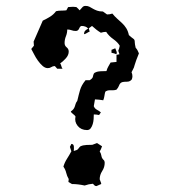

<svg xmlns="http://www.w3.org/2000/svg" viewBox="-20 -630 577 651"><path d="M250 -595Q255 -600 259 -605Q263 -610 270 -610Q278 -610 283.5 -607Q289 -604 295 -600.5Q301 -597 309 -594Q317 -591 329 -591L343 -581Q352 -581 361 -584Q369 -574 377.5 -566.5Q386 -559 394 -551.5Q402 -544 408 -534.5Q414 -525 417 -511Q427 -502 431 -499.5Q435 -497 436 -494Q437 -491 437 -486Q437 -481 440 -468Q444 -464 446.5 -459Q449 -454 451 -449Q446 -437 442 -426Q439 -417 436.5 -409.5Q434 -402 434 -401L426 -385Q429 -379 429 -371Q429 -367 427 -361Q421 -353 411 -353Q399 -353 394.5 -351.5Q390 -350 387.5 -347Q385 -344 383 -338.5Q381 -333 375 -326Q369 -324 364 -324Q359 -324 353 -324Q343 -324 337 -319Q335 -312 334 -304.5Q333 -297 330 -290Q323 -291 316 -292Q309 -293 302 -293L298 -270Q301 -262 308.5 -258Q316 -254 322 -249L316 -240Q311 -241 307 -241.5Q303 -242 298 -242Q298 -236 297.5 -227Q297 -218 294.5 -209.5Q292 -201 287.5 -195Q283 -189 275 -189Q255 -189 243.5 -203Q232 -217 236 -235Q233 -240 227.5 -243.5Q222 -247 220 -252Q226 -256 229 -260Q232 -264 233.5 -268.5Q235 -273 236.5 -278Q238 -283 242 -288Q245 -300 247 -308.5Q249 -317 251.5 -325Q254 -333 258 -340.5Q262 -348 270 -358H284Q294 -364 295 -370Q296 -376 298 -380Q300 -384 308.5 -386.5Q317 -389 341 -389Q343 -397 347 -404Q351 -411 355 -418L375 -420V-444L385 -446L381 -458Q383 -462 384 -466Q385 -470 386 -475Q379 -487 364 -497.5Q349 -508 340 -522Q331 -522 322 -519Q307 -528 292 -542L281 -534L284 -523Q279 -521 274.5 -518Q270 -515 265 -514Q265 -522 269 -526Q273 -530 279 -533Q275 -538 269 -540Q263 -542 257 -542Q252 -542 248.5 -533.5Q245 -525 237 -525Q229 -525 222.5 -527.5Q216 -530 208 -530Q208 -518 203.5 -507Q199 -496 199 -484Q199 -475 206 -469.5Q213 -464 213 -455Q213 -443 203 -432Q193 -421 184 -415Q187 -411 188 -406Q189 -401 192 -397H174L166 -406Q159 -406 154 -402.5Q149 -399 142 -399Q133 -399 124.5 -406.5Q116 -414 108.5 -424.5Q101 -435 95.5 -446Q90 -457 86 -464L95 -475L94 -489L125 -560Q138 -566 150 -573.5Q162 -581 170 -592Q178 -594 187.5 -594Q197 -594 205 -595L211 -606L228 -607L239 -606Q245 -601 250 -595ZM293 -139 309 -145 326 -134Q324 -129 322.5 -125Q321 -121 318 -117Q323 -109 324 -101Q325 -93 333 -86Q335 -82 335 -78Q335 -63 326.5 -50Q318 -37 318 -22L323 -9V-6L307 1L302 0L295 -7Q281 -6 267 -1Q244 -6 224 -6L212 -13L213 -23Q207 -33 204.5 -44Q202 -55 195 -65Q199 -79 207 -91.5Q215 -104 222 -117L217 -132L222 -142Q230 -142 230.5 -132.5Q231 -123 230 -118Q242 -121 244.5 -124.5Q247 -128 250 -131.5Q253 -135 261.5 -137Q270 -139 293 -139ZM358 -451V-461L370 -466H371L376 -453L375 -446Q371 -448 367 -449Q363 -450 358 -451Z"/></svg>

Font: ErikasBuero
Style: Regular
Weight: 400
Designer: Peter Wiegel
Foundry: Peter Wiegel
Version: Version 1.006